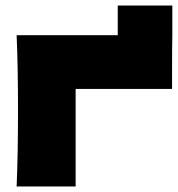

<svg xmlns="http://www.w3.org/2000/svg" viewBox="-20 -673 642 693"><path d="M602 -653V-546Q601 -511 601 -406V-352H253V0H40Q45 -115 45 -273Q45 -432 40 -546H405V-653Z"/></svg>

Font: Dela Gothic One
Style: Regular
Weight: 400
Designer: aratakana
Foundry: aratakana
Version: Version 1.004